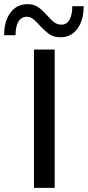

<svg xmlns="http://www.w3.org/2000/svg" viewBox="-69 -907 424 927"><path d="M195 -668V0H95V-668ZM223 -727Q191 -727 170 -741.5Q149 -756 123 -784Q103 -806 90 -816Q77 -826 60 -826Q34 -826 20 -802.5Q6 -779 6 -737H-49Q-49 -805 -18.5 -846Q12 -887 64 -887Q94 -887 114.5 -873Q135 -859 159 -832Q178 -810 193 -799Q208 -788 228 -788Q253 -788 266.5 -811.5Q280 -835 280 -877H335Q335 -809 304.5 -768Q274 -727 223 -727Z"/></svg>

Font: Madhuban
Style: Regular
Weight: 400
Designer: jaikishan Patel
Foundry: MagicType
Version: Version 1.000